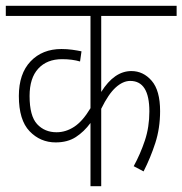

<svg xmlns="http://www.w3.org/2000/svg" viewBox="-20 -642 629 662"><path d="M589 -587H329V-325Q374 -397 433 -397Q474 -397 503 -363.5Q532 -330 532 -259Q532 -200 515.5 -149Q499 -98 475 -51L441 -69Q464 -111 479.5 -157.5Q495 -204 495 -258Q495 -363 429 -363Q404 -363 379 -340.5Q354 -318 329 -267V0H292V-218Q270 -188 241.5 -169.5Q213 -151 172 -151Q119 -151 82 -189.5Q45 -228 45 -311Q45 -388 85.5 -430.5Q126 -473 192 -473Q211 -473 229 -470.5Q247 -468 261 -465L256 -430Q229 -438 194 -438Q142 -438 112 -405.5Q82 -373 82 -311Q82 -242 108 -214Q134 -186 175 -186Q207 -186 236 -205Q265 -224 292 -269V-587H0V-622H589Z"/></svg>

Font: Noto Sans Condensed ExtraLight
Style: Italic
Weight: 200
Width: 3
Italic angle: -12°
Designer: Monotype Design Team
Foundry: Monotype Imaging Inc.
Version: Version 2.013; ttfautohint (v1.8.4.7-5d5b)